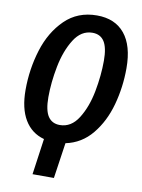

<svg xmlns="http://www.w3.org/2000/svg" viewBox="-98 -771 772 1044"><g transform="rotate(10 288.0 -249.5)"><path d="M303 9 274 206H156L184 7Q114 -12 76.5 -74.5Q39 -137 39 -239Q39 -354 72 -460.5Q105 -567 175.5 -636Q246 -705 352 -705Q452 -705 505.5 -639.5Q559 -574 559 -450Q559 -345 532 -247Q505 -149 447.5 -79Q390 -9 303 9ZM431 -469Q431 -541 409.5 -574.5Q388 -608 344 -608Q282 -608 242.5 -545Q203 -482 185.5 -392.5Q168 -303 168 -222Q168 -149 190 -116Q212 -83 255 -83Q318 -83 357.5 -146Q397 -209 414 -298Q431 -387 431 -469Z"/></g></svg>

Font: Fira Sans Extra Condensed Medium
Style: Italic
Weight: 500
Width: 3
Italic angle: -8°
Designer: Carrois Corporate & Edenspiekermann AG
Foundry: Carrois Corporate GbR & Edenspiekermann AG
Version: Version 4.203